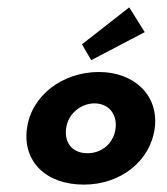

<svg xmlns="http://www.w3.org/2000/svg" viewBox="-20 -492 453 520"><path d="M159 -144C164 -184 199 -212 236 -212C273 -212 298 -184 293 -144C288 -104 256 -77 217 -77C177 -77 154 -104 159 -144ZM53 -144C41 -56 103 8 207 8C307 8 387 -56 399 -144C411 -234 343 -297 248 -297C150 -297 65 -234 53 -144ZM202 -372 227 -329 372 -405 330 -472Z"/></svg>

Font: Hussar Tani
Style: Kurs
Weight: 700
Foundry: Cannot Into Space Fonts
Version: Version 0.92